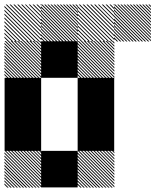

<svg xmlns="http://www.w3.org/2000/svg" viewBox="-21 -855 708 876"><path d="M500.8 -155.8 489.2 -167.5H495L500.8 -161.7ZM500.8 -141.7 475 -167.5H480.8L500.8 -147.5ZM500.8 -127.5 460.8 -167.5H466.7L500.8 -133.3ZM500.8 -113.3 446.7 -167.5H452.5L500.8 -119.2ZM500.8 -99.2 432.5 -167.5H438.3L500.8 -105ZM500.8 -85 418.3 -167.5H424.2L500.8 -90.8ZM500.8 -70.8 404.2 -167.5H410L500.8 -76.7ZM500.8 -56.7 390 -167.5H395.8L500.8 -62.5ZM500.8 -42.5 375.8 -167.5H381.7L500.8 -48.3ZM500.8 -28.3 361.7 -167.5H367.5L500.8 -34.2ZM500.8 -14.2 347.5 -167.5H353.3L500.8 -20ZM500.8 0 333.3 -167.5H339.2L500.8 -5.8ZM487.5 0.8 332.5 -154.2V-160L493.3 0.8ZM473.3 0.8 332.5 -140V-145.8L479.2 0.8ZM459.2 0.8 332.5 -125.8V-131.7L465 0.8ZM445 0.8 332.5 -111.7V-117.5L450.8 0.8ZM430 0.8 332.5 -96.7V-103.3L436.7 0.8ZM416.7 0.8 332.5 -83.3V-89.2L422.5 0.8ZM402.5 0.8 332.5 -69.2V-75L408.3 0.8ZM388.3 0.8 332.5 -55V-60.8L394.2 0.8ZM374.2 0.8 332.5 -40.8V-46.7L380 0.8ZM360 0.8 332.5 -26.7V-32.5L365.8 0.8ZM345.8 0.8 332.5 -12.5V-18.3L351.7 0.8ZM167.5 -155.8 155.8 -167.5H161.7L167.5 -161.7ZM167.5 -141.7 141.7 -167.5H147.5L167.5 -147.5ZM167.5 -127.5 127.5 -167.5H133.3L167.5 -133.3ZM167.5 -113.3 113.3 -167.5H119.2L167.5 -119.2ZM167.5 -99.2 99.2 -167.5H105L167.5 -105ZM167.5 -85 85 -167.5H90.8L167.5 -90.8ZM167.5 -70.8 70.8 -167.5H76.7L167.5 -76.7ZM167.5 -56.7 56.7 -167.5H62.5L167.5 -62.5ZM167.5 -42.5 42.5 -167.5H48.3L167.5 -48.3ZM167.5 -28.3 28.3 -167.5H34.2L167.5 -34.2ZM167.5 -14.2 14.2 -167.5H20L167.5 -20ZM167.5 0 0 -167.5H5.8L167.5 -5.8ZM154.2 0.8 -0.8 -154.2V-160L160 0.8ZM140 0.8 -0.8 -140V-145.8L145.8 0.8ZM125.8 0.8 -0.8 -125.8V-131.7L131.7 0.8ZM111.7 0.8 -0.8 -111.7V-117.5L117.5 0.8ZM96.7 0.8 -0.8 -96.7V-103.3L103.3 0.8ZM83.3 0.8 -0.8 -83.3V-89.2L89.2 0.8ZM69.2 0.8 -0.8 -69.2V-75L75 0.8ZM55 0.8 -0.8 -55V-60.8L60.8 0.8ZM40.8 0.8 -0.8 -40.8V-46.7L46.7 0.8ZM26.7 0.8 -0.8 -26.7V-32.5L32.5 0.8ZM12.5 0.8 -0.8 -12.5V-18.3L18.3 0.8ZM500.8 -655.8 489.2 -667.5H495L500.8 -661.7ZM500.8 -641.7 475 -667.5H480.8L500.8 -647.5ZM500.8 -627.5 460.8 -667.5H466.7L500.8 -633.3ZM500.8 -613.3 446.7 -667.5H452.5L500.8 -619.2ZM500.8 -599.2 432.5 -667.5H438.3L500.8 -605ZM500.8 -585 418.3 -667.5H424.2L500.8 -590.8ZM500.8 -570.8 404.2 -667.5H410L500.8 -576.7ZM500.8 -556.7 390 -667.5H395.8L500.8 -562.5ZM500.8 -542.5 375.8 -667.5H381.7L500.8 -548.3ZM500.8 -528.3 361.7 -667.5H367.5L500.8 -534.2ZM500.8 -514.2 347.5 -667.5H353.3L500.8 -520ZM500.8 -500 333.3 -667.5H339.2L500.8 -505.8ZM487.5 -499.2 332.5 -654.2V-660L493.3 -499.2ZM473.3 -499.2 332.5 -640V-645.8L479.2 -499.2ZM459.2 -499.2 332.5 -625.8V-631.7L465 -499.2ZM445 -499.2 332.5 -611.7V-617.5L450.8 -499.2ZM430 -499.2 332.5 -596.7V-603.3L436.7 -499.2ZM416.7 -499.2 332.5 -583.3V-589.2L422.5 -499.2ZM402.5 -499.2 332.5 -569.2V-575L408.3 -499.2ZM388.3 -499.2 332.5 -555V-560.8L394.2 -499.2ZM374.2 -499.2 332.5 -540.8V-546.7L380 -499.2ZM360 -499.2 332.5 -526.7V-532.5L365.8 -499.2ZM345.8 -499.2 332.5 -512.5V-518.3L351.7 -499.2ZM167.5 -655.8 155.8 -667.5H161.7L167.5 -661.7ZM167.5 -641.7 141.7 -667.5H147.5L167.5 -647.5ZM167.5 -627.5 127.5 -667.5H133.3L167.5 -633.3ZM167.5 -613.3 113.3 -667.5H119.2L167.5 -619.2ZM167.5 -599.2 99.2 -667.5H105L167.5 -605ZM167.5 -585 85 -667.5H90.8L167.5 -590.8ZM167.5 -570.8 70.8 -667.5H76.7L167.5 -576.7ZM167.5 -556.7 56.7 -667.5H62.5L167.5 -562.5ZM167.5 -542.5 42.5 -667.5H48.3L167.5 -548.3ZM167.5 -528.3 28.3 -667.5H34.2L167.5 -534.2ZM167.5 -514.2 14.2 -667.5H20L167.5 -520ZM167.5 -500 0 -667.5H5.8L167.5 -505.8ZM154.2 -499.2 -0.8 -654.2V-660L160 -499.2ZM140 -499.2 -0.8 -640V-645.8L145.8 -499.2ZM125.8 -499.2 -0.8 -625.8V-631.7L131.7 -499.2ZM111.7 -499.2 -0.8 -611.7V-617.5L117.5 -499.2ZM96.7 -499.2 -0.8 -596.7V-603.3L103.3 -499.2ZM83.3 -499.2 -0.8 -583.3V-589.2L89.2 -499.2ZM69.2 -499.2 -0.8 -569.2V-575L75 -499.2ZM55 -499.2 -0.8 -555V-560.8L60.8 -499.2ZM40.8 -499.2 -0.8 -540.8V-546.7L46.7 -499.2ZM26.7 -499.2 -0.8 -526.7V-532.5L32.5 -499.2ZM12.5 -499.2 -0.8 -512.5V-518.3L18.3 -499.2ZM667.5 -822.5 655.8 -834.2H661.7L667.5 -828.3ZM667.5 -808.3 641.7 -834.2H647.5L667.5 -814.2ZM667.5 -794.2 627.5 -834.2H633.3L667.5 -800ZM667.5 -780 613.3 -834.2H619.2L667.5 -785.8ZM667.5 -765.8 599.2 -834.2H605L667.5 -771.7ZM667.5 -751.7 585 -834.2H590.8L667.5 -757.5ZM667.5 -737.5 570.8 -834.2H576.7L667.5 -743.3ZM667.5 -723.3 556.7 -834.2H562.5L667.5 -729.2ZM667.5 -709.2 542.5 -834.2H548.3L667.5 -715ZM667.5 -695 528.3 -834.2H534.2L667.5 -700.8ZM667.5 -680.8 514.2 -834.2H520L667.5 -686.7ZM667.5 -666.7 500 -834.2H505.8L667.5 -672.5ZM654.2 -665.8 499.2 -820.8V-826.7L660 -665.8ZM640 -665.8 499.2 -806.7V-812.5L645.8 -665.8ZM625.8 -665.8 499.2 -792.5V-798.3L631.7 -665.8ZM611.7 -665.8 499.2 -778.3V-784.2L617.5 -665.8ZM596.7 -665.8 499.2 -763.3V-770L603.3 -665.8ZM583.3 -665.8 499.2 -750V-755.8L589.2 -665.8ZM569.2 -665.8 499.2 -735.8V-741.7L575 -665.8ZM555 -665.8 499.2 -721.7V-727.5L560.8 -665.8ZM540.8 -665.8 499.2 -707.5V-713.3L546.7 -665.8ZM526.7 -665.8 499.2 -693.3V-699.2L532.5 -665.8ZM512.5 -665.8 499.2 -679.2V-685L518.3 -665.8ZM500.8 -829.2 495.8 -834.2H500.8ZM500.8 -811.7 478.3 -834.2H484.2L500.8 -817.5ZM500.8 -794.2 460.8 -834.2H466.7L500.8 -800ZM500.8 -776.7 443.3 -834.2H449.2L500.8 -782.5ZM500.8 -759.2 425.8 -834.2H430.8L500.8 -764.2ZM500.8 -741.7 408.3 -834.2H414.2L500.8 -747.5ZM500.8 -724.2 390.8 -834.2H396.7L500.8 -730ZM500.8 -706.7 373.3 -834.2H379.2L500.8 -712.5ZM500.8 -689.2 355.8 -834.2H361.7L500.8 -695ZM500.8 -671.7 338.3 -834.2H344.2L500.8 -677.5ZM489.2 -665.8 332.5 -822.5V-828.3L495 -665.8ZM471.7 -665.8 332.5 -805V-810.8L477.5 -665.8ZM454.2 -665.8 332.5 -787.5V-793.3L460 -665.8ZM436.7 -665.8 332.5 -770V-775.8L442.5 -665.8ZM419.2 -665.8 332.5 -752.5V-758.3L425 -665.8ZM401.7 -665.8 332.5 -735V-740.8L407.5 -665.8ZM384.2 -665.8 332.5 -717.5V-723.3L390 -665.8ZM366.7 -665.8 332.5 -700V-705.8L372.5 -665.8ZM349.2 -665.8 332.5 -682.5V-688.3L355 -665.8ZM500.8 -834.2H501.7L500.8 -835ZM334.2 -822.5 322.5 -834.2H328.3L334.2 -828.3ZM334.2 -808.3 308.3 -834.2H314.2L334.2 -814.2ZM334.2 -794.2 294.2 -834.2H300L334.2 -800ZM334.2 -780 280 -834.2H285.8L334.2 -785.8ZM334.2 -765.8 265.8 -834.2H271.7L334.2 -771.7ZM334.2 -751.7 251.7 -834.2H257.5L334.2 -757.5ZM334.2 -737.5 237.5 -834.2H243.3L334.2 -743.3ZM334.2 -723.3 223.3 -834.2H229.2L334.2 -729.2ZM334.2 -709.2 209.2 -834.2H215L334.2 -715ZM334.2 -695 195 -834.2H200.8L334.2 -700.8ZM334.2 -680.8 180.8 -834.2H186.7L334.2 -686.7ZM334.2 -666.7 166.7 -834.2H172.5L334.2 -672.5ZM320.8 -665.8 165.8 -820.8V-826.7L326.7 -665.8ZM306.7 -665.8 165.8 -806.7V-812.5L312.5 -665.8ZM292.5 -665.8 165.8 -792.5V-798.3L298.3 -665.8ZM278.3 -665.8 165.8 -778.3V-784.2L284.2 -665.8ZM263.3 -665.8 165.8 -763.3V-770L270 -665.8ZM250 -665.8 165.8 -750V-755.8L255.8 -665.8ZM235.8 -665.8 165.8 -735.8V-741.7L241.7 -665.8ZM221.7 -665.8 165.8 -721.7V-727.5L227.5 -665.8ZM207.5 -665.8 165.8 -707.5V-713.3L213.3 -665.8ZM193.3 -665.8 165.8 -693.3V-699.2L199.2 -665.8ZM179.2 -665.8 165.8 -679.2V-685L185 -665.8ZM167.5 -829.2 162.5 -834.2H167.5ZM167.5 -811.7 145 -834.2H150.8L167.5 -817.5ZM167.5 -794.2 127.5 -834.2H133.3L167.5 -800ZM167.5 -776.7 110 -834.2H115.8L167.5 -782.5ZM167.5 -759.2 92.5 -834.2H97.5L167.5 -764.2ZM167.5 -741.7 75 -834.2H80.8L167.5 -747.5ZM167.5 -724.2 57.5 -834.2H63.3L167.5 -730ZM167.5 -706.7 40 -834.2H45.8L167.5 -712.5ZM167.5 -689.2 22.5 -834.2H28.3L167.5 -695ZM167.5 -671.7 5 -834.2H10.8L167.5 -677.5ZM155.8 -665.8 -0.8 -822.5V-828.3L161.7 -665.8ZM138.3 -665.8 -0.8 -805V-810.8L144.2 -665.8ZM120.8 -665.8 -0.8 -787.5V-793.3L126.7 -665.8ZM103.3 -665.8 -0.8 -770V-775.8L109.2 -665.8ZM85.8 -665.8 -0.8 -752.5V-758.3L91.7 -665.8ZM68.3 -665.8 -0.8 -735V-740.8L74.2 -665.8ZM50.8 -665.8 -0.8 -717.5V-723.3L56.7 -665.8ZM33.3 -665.8 -0.8 -700V-705.8L39.2 -665.8ZM15.8 -665.8 -0.8 -682.5V-688.3L21.7 -665.8ZM167.5 -834.2H168.3L167.5 -835ZM166.7 -166.7H333.3V0H166.7ZM333.3 -333.3H500V-166.7H333.3ZM0 -333.3H166.7V-166.7H0ZM333.3 -500H500V-166.7H333.3ZM0 -500H166.7V-166.7H0ZM166.7 -666.7H333.3V-500H166.7Z"/></svg>

Font: 0xA000-Pixelated
Style: Pixelated
Weight: 400
Version: Version 0.1